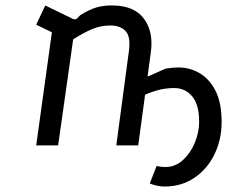

<svg xmlns="http://www.w3.org/2000/svg" viewBox="-20 -530 866 700"><path d="M580 150Q564 150 550 146.5Q536 143 526 139L551 75Q558 77 567 78Q576 79 582 79Q619 79 646.5 54Q674 29 690 -9Q706 -47 706 -86Q706 -149 680.5 -179Q655 -209 615 -209Q582 -209 551 -200Q520 -191 498 -179L501 -263L510 -264Q507 -246 526 -254L584 -280Q599 -282 609.5 -283Q620 -284 633 -284Q671 -284 706.5 -264Q742 -244 765 -200.5Q788 -157 788 -85Q788 -21 762 32.5Q736 86 689 118Q642 150 580 150ZM112 0 174 -447 213 -391 112 -440 145 -510 246 -461Q255 -457 261 -463L273 -475Q305 -495 332 -503Q359 -511 393 -510Q470 -509 505 -461.5Q540 -414 530 -340L484 0H404L450 -344Q457 -396 438 -416.5Q419 -437 383 -437Q362 -437 342.5 -432.5Q323 -428 297.5 -415.5Q272 -403 231 -377L252 -424L192 0Z"/></svg>

Font: Finlandica
Style: Italic
Weight: 400
Italic angle: -8°
Designer: Niklas Ekholm, Juho Hiilivirta, Jaakko Suomalainen
Foundry: Helsinki Type Studio
Version: Version 1.064